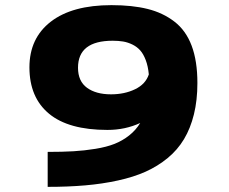

<svg xmlns="http://www.w3.org/2000/svg" viewBox="-20 -727 890 747"><path d="M413.5 -707Q495 -707 554.2 -692.2Q613.5 -677.5 658.2 -643.2Q703 -609 725.5 -549.5Q748 -490 748 -404Q748 -337 734.5 -282.2Q721 -227.5 696 -185.8Q671 -144 632.5 -112.2Q594 -80.5 546.8 -59.2Q499.5 -38 438.8 -24.8Q378 -11.5 311.8 -5.8Q245.5 0 165.5 0V-136Q223 -136 265.8 -138.5Q308.5 -141 351.5 -148Q394.5 -155 425.5 -167.2Q456.5 -179.5 482.5 -200Q508.5 -220.5 525.5 -248.5Q467 -221.5 398 -221.5Q246.5 -221.5 170.5 -284.8Q94.5 -348 94.5 -465Q94.5 -578.5 177.8 -642.8Q261 -707 413.5 -707ZM283.5 -463.5Q283.5 -411 318.5 -385.5Q353.5 -360 412 -360Q464.5 -360 505.5 -379.8Q546.5 -399.5 559 -437.5Q556 -469.5 547 -493.2Q538 -517 525.5 -531Q513 -545 495 -553.8Q477 -562.5 459 -565.5Q441 -568.5 418.5 -568.5Q283.5 -568.5 283.5 -463.5Z"/></svg>

Font: League Mono Wide ExtraBold
Style: Regular
Weight: 800
Width: 8
Designer: Tyler Finck
Foundry: The League of Moveable Type / Tyler Finck
Version: Version 2.210